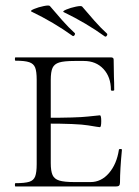

<svg xmlns="http://www.w3.org/2000/svg" viewBox="-20 -676 504 696"><path d="M36 -12Q70 -12 86 -17Q102 -22 107.5 -36.5Q113 -51 113 -81V-387Q113 -417 107.5 -431Q102 -445 86 -450.5Q70 -456 36 -456Q34 -456 34 -462Q34 -468 36 -468H382Q392 -468 392 -460L393 -398Q394 -379 394 -350Q394 -347 388 -347Q382 -347 382 -350Q382 -397 355 -426Q328 -455 284 -455H250Q212 -455 194.5 -449.5Q177 -444 170.5 -430Q164 -416 164 -386V-85Q164 -56 170.5 -41.5Q177 -27 195 -21.5Q213 -16 250 -16H308Q347 -16 375 -48.5Q403 -81 411 -133Q411 -136 416.5 -136Q422 -136 422 -133Q415 -61 415 -15Q415 -7 412 -3.5Q409 0 400 0H36Q34 0 34 -6Q34 -12 36 -12ZM144 -228V-249Q259 -249 298 -253.5Q337 -258 342 -258Q347 -258 347 -237Q347 -215 342 -215Q338 -215 299.5 -221.5Q261 -228 144 -228ZM211 -632Q205 -635 220.5 -641.5Q236 -648 255.5 -652Q275 -656 278 -652Q299 -627 322.5 -600.5Q346 -574 368 -554L369 -552Q369 -548 366 -545Q363 -542 360 -544Q292 -593 211 -632ZM94 -634Q88 -637 103.5 -643.5Q119 -650 138.5 -654Q158 -658 161 -654Q182 -629 205.5 -602.5Q229 -576 251 -556L252 -554Q252 -550 249 -547Q246 -544 243 -546Q175 -595 94 -634Z"/></svg>

Font: Cormorant SC Light
Style: Regular
Weight: 300
Designer: Christian Thalmann (Catharsis Fonts)
Foundry: Catharsis Fonts
Version: Version 4.000